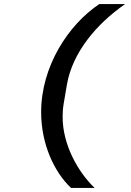

<svg xmlns="http://www.w3.org/2000/svg" viewBox="-20 -780 640 938"><path d="M181 -232C181 -76 245 61 327 138H442C360 59 286 -74 286 -208C286 -229 287 -249 291 -273L307 -367C334 -523 450 -662 591 -760H465C315 -660 181 -457 181 -232Z"/></svg>

Font: IBM Plex Mono SmBld
Style: Italic
Weight: 600
Italic angle: -9.5°
Monospace: yes
Designer: Mike Abbink, Paul van der Laan, Pieter van Rosmalen
Foundry: Bold Monday
Version: Version 2.004